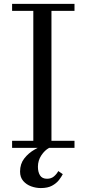

<svg xmlns="http://www.w3.org/2000/svg" viewBox="-20 -770 451 1000"><path d="M307 137Q300 151 286.8 168Q273.5 185 251 197.2Q228.5 209.5 192.5 209.5Q167 209.5 142.2 200.5Q117.5 191.5 101 172.5Q84.5 153.5 84.5 123.5Q84.5 83.5 106.5 55.2Q128.5 27 160.5 8.8Q192.5 -9.5 223 -19.5L236 0Q213 12.5 195.2 39.2Q177.5 66 177.5 98.5Q177.5 126 188.5 143.5Q199.5 161 225 161Q246.5 161 261 148.8Q275.5 136.5 283.5 121ZM43 -36.5H153.5V-713.5H43V-750H368V-713.5H248V-36.5H368V0H43Z"/></svg>

Font: Bodoni* 06pt
Style: Regular
Weight: 400
Version: Version 2.3